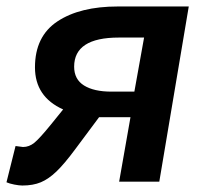

<svg xmlns="http://www.w3.org/2000/svg" viewBox="-41 -561 634 593"><path d="M362 -199H281H265L192 -101Q158 -55 133.5 -31.5Q109 -8 85 2Q61 12 28 12Q18 12 3 9Q-12 6 -21 2L7 -110L30 -107Q49 -107 65 -120Q81 -133 116 -176L154 -223Q67 -262 67 -353Q67 -449 136.5 -495Q206 -541 323 -541H542L451 0H327ZM374 -278 404 -445H326Q188 -445 188 -355Q188 -316 218.5 -297Q249 -278 303 -278Z"/></svg>

Font: Nebula Sans Semibold
Style: Regular
Weight: 600
Italic angle: -9°
Designer: Paul D. Hunt for Adobe (as Source Sans)
Foundry: Nebula Entertainment & Broadcasting LLC
Version: Version 1.010